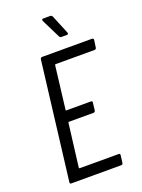

<svg xmlns="http://www.w3.org/2000/svg" viewBox="-165 -968 773 1043"><g transform="rotate(-20 221.5 -447.0)"><path d="M427 -638H202Q200 -638 198.5 -637Q197 -636 197 -634L167 -386Q166 -385 167 -383.5Q168 -382 170 -382H312Q322 -382 320 -372L315 -329Q313 -319 304 -319H162Q158 -319 158 -315L127 -66Q127 -62 131 -62H356Q366 -62 364 -52L359 -10Q357 0 348 0H60Q50 0 52 -10L135 -690Q137 -700 146 -700H434Q443 -700 443 -690L437 -648Q437 -644 434 -641Q431 -638 427 -638ZM321 -773Q321 -766 312 -766H281Q275 -766 270 -773L216 -882Q215 -884 215 -888Q215 -894 223 -894H264Q270 -894 275 -887L320 -778Q321 -776 321 -773Z"/></g></svg>

Font: Barlow Condensed
Style: Italic
Weight: 400
Width: 3
Italic angle: -7°
Designer: Jeremy Tribby
Foundry: Tribby Type
Version: Version 1.408